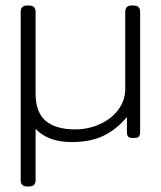

<svg xmlns="http://www.w3.org/2000/svg" viewBox="-20 -500 583 696"><path d="M55 153V-457Q55 -480 78 -480H86Q109 -480 109 -457V-161Q109 -93 145.5 -62Q182 -31 252 -31Q300 -31 342 -50Q384 -69 409 -102.5Q434 -136 434 -178V-457Q434 -480 457 -480H465Q488 -480 488 -457V-23Q488 -11 484 -5.5Q480 0 469 0H459Q448 0 444 -5.5Q440 -11 440 -23V-76Q404 -32 356.5 -8.5Q309 15 239 15Q154 15 109 -33V153Q109 176 86 176H78Q55 176 55 153Z"/></svg>

Font: Mitr ExtraLight
Style: Regular
Weight: 250
Designer: Thanarat Vachiruckul
Foundry: Cadson Demak Co.,Ltd.
Version: Version 1.000